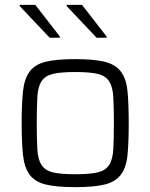

<svg xmlns="http://www.w3.org/2000/svg" viewBox="-20 -761 618 789"><path d="M61 0ZM289 8Q211 8 167 -3Q123 -14 101.5 -43.5Q80 -73 74.5 -124Q69 -175 69 -255Q69 -335 74.5 -386Q80 -437 101.5 -466.5Q123 -496 167 -507Q211 -518 289 -518Q367 -518 411 -507Q455 -496 477 -466.5Q499 -437 504 -386Q509 -335 509 -255Q509 -175 504 -124Q499 -73 477 -43.5Q455 -14 411 -3Q367 8 289 8ZM289 -45Q349 -45 381 -52.5Q413 -60 428 -82.5Q443 -105 445.5 -146.5Q448 -188 448 -255Q448 -322 445.5 -363.5Q443 -405 428 -427.5Q413 -450 381 -457.5Q349 -465 289 -465Q230 -465 198 -457.5Q166 -450 151 -427.5Q136 -405 133.5 -363.5Q131 -322 131 -255Q131 -188 133.5 -146.5Q136 -105 151 -82.5Q166 -60 198 -52.5Q230 -45 289 -45ZM61 -606ZM418 -606V-611L317 -741H254V-736L377 -606ZM226 -606V-611L125 -741H61V-736L184 -606Z"/></svg>

Font: Azeri Sans Light
Style: Regular
Weight: 300
Designer: Hector Gatti & Omnibus-Type (original fonts) / Cristiano Sobral (main changes and remastering)
Version: Version 1.000; ttfautohint (v1.6)